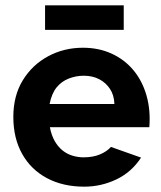

<svg xmlns="http://www.w3.org/2000/svg" viewBox="-20 -688 603 720"><path d="M296 12Q216 12 156 -20Q96 -52 63 -111Q30 -170 30 -250Q30 -329 65.5 -387Q101 -445 160.5 -477Q220 -509 291 -509Q351 -509 399.5 -486.5Q448 -464 481 -424Q514 -384 529.5 -329.5Q545 -275 540 -211H167Q173 -180 185.5 -158.5Q198 -137 215 -123.5Q232 -110 252.5 -104Q273 -98 293 -98Q329 -98 355 -109Q381 -120 396 -137L509 -97Q473 -42 416 -15Q359 12 296 12ZM166 -298H409Q408 -331 392.5 -354.5Q377 -378 352 -391Q327 -404 294 -404Q265 -404 238 -393.5Q211 -383 192.5 -360.5Q174 -338 166 -298ZM149 -576V-668H444V-576Z"/></svg>

Font: Atkinson Hyperlegible Next
Style: Bold
Weight: 700
Designer: Elliott Scott, Megan Eiswerth, Linus Boman, Theodore Petrosky, Letters from Sweden
Foundry: Applied Design Works, Letters from Sweden
Version: Version 2.001